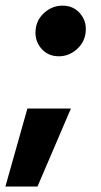

<svg xmlns="http://www.w3.org/2000/svg" viewBox="-64 -520 367 698"><path d="M-44.4 158.2 35.6 -125.5H193.8L72.3 158.2ZM149.9 -315.4Q108.9 -315.4 84.2 -345.9Q59.6 -376.5 66.4 -418.5Q71.8 -452.6 99.9 -476.1Q127.9 -499.5 163.1 -499.5Q204.1 -499.5 228.8 -469.2Q253.4 -439 246.6 -396.5Q240.7 -362.3 212.9 -338.9Q185.1 -315.4 149.9 -315.4Z"/></svg>

Font: Inter Display ExtraBold
Style: Italic
Weight: 800
Italic angle: -9.39999°
Designer: Rasmus Andersson
Foundry: rsms
Version: Version 4.000;git-a52131595